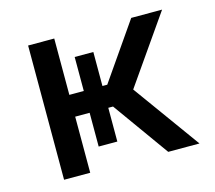

<svg xmlns="http://www.w3.org/2000/svg" viewBox="-80 -609 792 706"><g transform="rotate(-15 316.0 -255.5)"><path d="M81.5 0V-511H181V0ZM478 0 271 -289 392.5 -283 597 0ZM291 -247 474 -511H591.5L407.5 -247ZM150 -213.5V-296.5H389.5V-213.5ZM236 -85V-426H307V-85Z"/></g></svg>

Font: Overpass Medium
Style: Regular
Weight: 500
Designer: Delve Withrington, Dave Bailey, Thomas Jockin
Foundry: Delve Fonts LLC
Version: Version 4.000